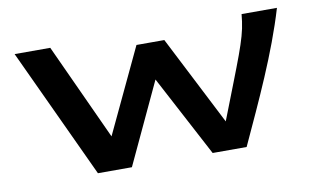

<svg xmlns="http://www.w3.org/2000/svg" viewBox="-56 -571 1112 679"><g transform="rotate(-10 500.0 -232.0)"><path d="M246 1H368L504 -290L658 1H780C850 -151 925 -310 971 -465H844L841 -439C832 -373 804 -310 723 -101L559 -422H459L316 -119L157 -465H29Z"/></g></svg>

Font: Inconsolata UltraExpanded
Style: Bold
Weight: 700
Width: 9
Monospace: yes
Designer: Raph Levien, Cyreal, Brenton Simpson
Foundry: Raph Levien, Cyreal, Google
Version: Version 3.100